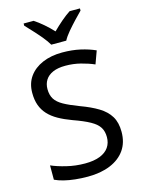

<svg xmlns="http://www.w3.org/2000/svg" viewBox="-139 -1023 826 1113"><g transform="rotate(-15 274.5 -467.0)"><path d="M502 -191Q502 -127 471 -82.5Q440 -38 382.5 -14Q325 10 247 10Q207 10 170.5 6Q134 2 104 -5.5Q74 -13 51 -24V-110Q87 -94 140.5 -81Q194 -68 251 -68Q304 -68 340 -82Q376 -96 394 -122Q412 -148 412 -183Q412 -218 397 -242Q382 -266 345.5 -286.5Q309 -307 244 -330Q198 -347 163.5 -366.5Q129 -386 106 -411Q83 -436 71.5 -468Q60 -500 60 -542Q60 -599 89 -639.5Q118 -680 169.5 -702Q221 -724 288 -724Q347 -724 396 -713Q445 -702 485 -684L457 -607Q420 -623 376.5 -634Q333 -645 286 -645Q241 -645 211 -632Q181 -619 166 -595.5Q151 -572 151 -541Q151 -505 166 -481Q181 -457 215 -438Q249 -419 307 -397Q370 -374 413.5 -347.5Q457 -321 479.5 -284Q502 -247 502 -191ZM239 -784Q226 -807 204 -833.5Q182 -860 158 -886Q134 -912 116 -931V-944H176Q202 -927 230 -903Q258 -879 283 -852Q310 -879 338 -903Q366 -927 392 -944H454V-931Q435 -912 410.5 -886Q386 -860 363.5 -833.5Q341 -807 329 -784Z"/></g></svg>

Font: Noto Sans Kannada
Style: Regular
Weight: 400
Designer: Jelle Bosma - Monotype Design Team
Foundry: Monotype Imaging Inc.
Version: Version 2.003